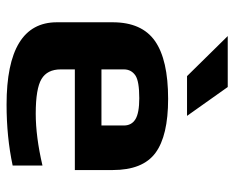

<svg xmlns="http://www.w3.org/2000/svg" viewBox="-86 -634 730 599"><g transform="rotate(90 279.5 -335.0)"><path d="M50 0ZM50 -147V-321Q50 -412 108.5 -453Q167 -494 289 -494Q404 -494 457.5 -454.5Q511 -415 511 -321V-203H197V-159Q197 -117 227 -99Q257 -81 335 -81Q407 -81 497 -102V-9Q408 10 307 10Q50 10 50 -147ZM372 -286V-356Q372 -380 352.5 -392Q333 -404 287 -404Q234 -404 216 -392Q197 -379 197 -356V-286ZM93 -680H252L342 -553H218Z"/></g></svg>

Font: Play
Style: Bold
Weight: 700
Designer: Jonas Hecksher (Cyrillic expansion: Cyreal)
Foundry: Jonas Hecksher, Playtype, e-types AS
Version: Version 2.101; ttfautohint (v1.5.65-e2d9)